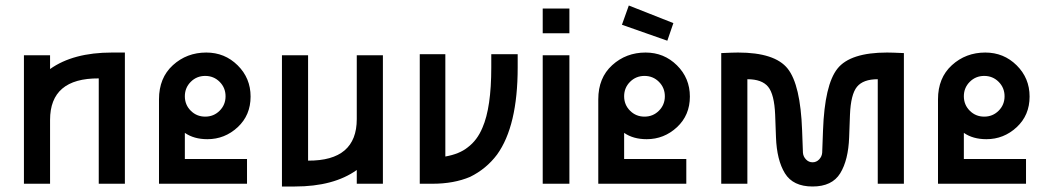

<svg xmlns="http://www.w3.org/2000/svg" viewBox="-20 -668 3810 698"><path d="M387 -477H434V0H339V-383Q162 -384 162 -232V0H67V-467H162V-417Q246 -477 387 -477Z M652 -185V-90H878V0H558V-307Q558 -385 608.5 -431Q659 -477 730 -477Q797 -477 844 -430.5Q891 -384 891 -317Q891 -249 844 -205.5Q797 -162 734 -162Q685 -162 652 -185ZM778.5 -370.5Q757 -392 726 -392Q695 -392 673.5 -370.5Q652 -349 652 -318Q652 -287 673.5 -265.5Q695 -244 726 -244Q757 -244 778.5 -265.5Q800 -287 800 -318Q800 -349 778.5 -370.5Z M1277 -235V-467H1372V0H1277V-50Q1193 10 1052 10H1005V-467H1100V-84Q1277 -83 1277 -235Z M1766 -471H1862V-423Q1862 -210 1787 -106Q1748 -54 1689 -25Q1630 0 1552 0H1506V-471H1599V-99Q1650 -108 1680 -132Q1715 -158 1734 -204Q1766 -277 1766 -423Z M1953 -547V-637H2050V-547ZM2050 0H1953V-467H2050Z M2266 -648 2428 -584 2406 -520 2241 -578ZM2249 -185V-90H2475V0H2155V-307Q2155 -385 2205.5 -431Q2256 -477 2327 -477Q2394 -477 2441 -430.5Q2488 -384 2488 -317Q2488 -249 2441 -205.5Q2394 -162 2331 -162Q2282 -162 2249 -185ZM2375.5 -370.5Q2354 -392 2323 -392Q2292 -392 2270.5 -370.5Q2249 -349 2249 -318Q2249 -287 2270.5 -265.5Q2292 -244 2323 -244Q2354 -244 2375.5 -265.5Q2397 -287 2397 -318Q2397 -349 2375.5 -370.5Z M3205 -477Q3222 -477 3266 -475V0H3171V-380Q3118 -380 3095.5 -352.5Q3073 -325 3070 -251L3067 -169Q3064 -86 3034.5 -38Q3005 10 2934 10Q2863 10 2833.5 -38Q2804 -86 2801 -169L2798 -251Q2795 -325 2772.5 -352.5Q2750 -380 2697 -380V0H2602V-475Q2646 -477 2663 -477Q2797 -477 2843.5 -418.5Q2890 -360 2896 -194L2899 -113Q2900 -99 2910 -88.5Q2920 -78 2934 -78Q2948 -78 2958 -88.5Q2968 -99 2969 -113L2972 -194Q2978 -360 3024.5 -418.5Q3071 -477 3205 -477Z M3484 -185V-90H3710V0H3390V-307Q3390 -385 3440.5 -431Q3491 -477 3562 -477Q3629 -477 3676 -430.5Q3723 -384 3723 -317Q3723 -249 3676 -205.5Q3629 -162 3566 -162Q3517 -162 3484 -185ZM3610.5 -370.5Q3589 -392 3558 -392Q3527 -392 3505.5 -370.5Q3484 -349 3484 -318Q3484 -287 3505.5 -265.5Q3527 -244 3558 -244Q3589 -244 3610.5 -265.5Q3632 -287 3632 -318Q3632 -349 3610.5 -370.5Z"/></svg>

Font: Gulax
Style: Regular
Weight: 400
Designer: Morgan Gilbert
Foundry: VTF
Version: Version 1.001;hotconv 1.0.109;makeotfexe 2.5.65596